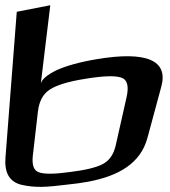

<svg xmlns="http://www.w3.org/2000/svg" viewBox="-50 -693 649 733"><path d="M566 -363C593 -463 509 -499 319 -467C253 -456 201 -441 166 -425C131 -408 111 -391 106 -375C109 -397 118 -476 121 -500L142 -673L14 -648L-29 -93C-34 -35 -15 2 34 13C85 24 125 22 205 12C236 9 262 5 285 1C404 -21 487 -70 513 -167ZM392 -139C384 -103 367 -79 341 -66C316 -53 273 -43 215 -36C157 -28 119 -28 99 -35C79 -42 72 -62 75 -96L95 -269C100 -307 114 -334 140 -351C166 -368 211 -382 275 -392C341 -403 388 -405 412 -397C436 -390 443 -364 433 -321Z"/></svg>

Font: Gamestation Warped
Style: Italic
Weight: 400
Designer: Jonas Hecksher
Foundry: Jonas Hecksher, Playtypeª, e-types AS
Version: Version 1.003